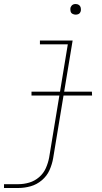

<svg xmlns="http://www.w3.org/2000/svg" viewBox="-57 -732 509 957"><path d="M-37 205H35Q65 205 95.5 196.5Q126 188 151.5 166.5Q177 145 190 115.5Q203 86 208 56L305 -530H142V-511H281L188 53Q183 80 171.5 106Q160 132 138 151Q116 170 89 178Q62 186 35 186H-37ZM320 -659Q326 -659 332 -661Q338 -663 341.5 -668Q345 -673 346 -679Q347 -687 345 -695Q343 -703 336 -707.5Q329 -712 320 -712Q314 -712 308.5 -710Q303 -708 299 -702.5Q295 -697 294 -692Q293 -683 295 -675Q297 -667 304.5 -663Q312 -659 320 -659ZM100 -256H402L401 -275H100Z"/></svg>

Font: Iosevka Sparkle Thin
Style: Italic
Weight: 100
Italic angle: -9°
Designer: Belleve Invis
Foundry: Belleve Invis
Version: Version 4.5.0; ttfautohint (v1.8.3)